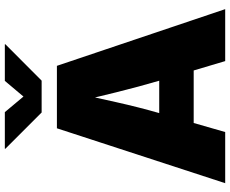

<svg xmlns="http://www.w3.org/2000/svg" viewBox="-102 -892 993 830"><g transform="rotate(-90 395.0 -476.5)"><path d="M18.6 0 255.9 -727.5H525.9L771 0H546.4L462.4 -282.2Q435.5 -374 411.4 -471.4Q387.2 -568.8 365.2 -666H412.1Q390.6 -568.8 368.9 -471.4Q347.2 -374 320.8 -282.2L239.7 0ZM194.8 -136.2V-285.2H595.2V-136.2ZM325.7 -952.6 393.1 -872.1 460.9 -952.6H619.1V-950.2L461.9 -793.5H324.2L167.5 -950.2V-952.6Z"/></g></svg>

Font: Inter 17pt Black
Style: Regular
Weight: 900
Version: Version 4.001;git-66647c0bb